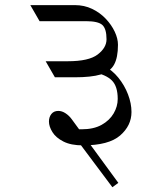

<svg xmlns="http://www.w3.org/2000/svg" viewBox="-20 -665 634 770"><path d="M138.7 -580.1 101.6 -644.5H280.3Q317.9 -644.5 349.4 -629.4Q380.9 -614.3 404.1 -589.8Q427.2 -565.4 440.2 -537.8Q453.1 -510.3 453.1 -485.4Q453.1 -434.1 437.5 -405.8Q421.9 -377.4 383.8 -366.2Q345.7 -355 278.8 -355H200.2L163.1 -419.4H252.4Q336.4 -419.4 371.8 -446.5Q407.2 -473.6 407.2 -507.3Q407.2 -549.3 390.6 -564.7Q374 -580.1 324.2 -580.1ZM356.4 -375 396.5 -400.9Q429.7 -384.3 454.6 -353.5Q479.5 -322.8 493.4 -286.4Q507.3 -250 507.3 -215.8Q507.3 -161.1 461.7 -121.6Q416 -82 312.5 -82Q264.6 -82 234.4 -97.4Q204.1 -112.8 190.2 -135.3Q176.3 -157.7 176.3 -177.7Q176.3 -195.3 186 -207.8Q195.8 -220.2 213.9 -220.2Q228.5 -220.2 242.9 -210.7Q257.3 -201.2 267.6 -187L454.6 68.4L430.7 85.9L256.8 -146.5H307.6Q355.5 -146.5 387.5 -164.3Q419.4 -182.1 435.8 -210.2Q452.1 -238.3 452.1 -268.1Q452.1 -319.3 428.5 -342.5Q404.8 -365.7 356.4 -375Z"/></svg>

Font: Annapurna SIL
Style: Regular
Weight: 400
Designer: Peter Martin, Annie Olsen
Foundry: SIL International
Version: Version 2.000